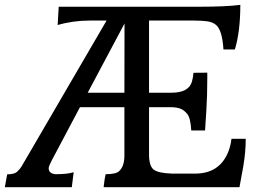

<svg xmlns="http://www.w3.org/2000/svg" viewBox="-39 -775 1060 795"><path d="M162.6 -78.6Q162.6 -56.6 190.4 -53.7Q241.2 -53.7 266.1 -62L258.3 0H-19L-9.3 -53.2Q20.5 -53.2 32 -64Q43.5 -74.7 50.3 -85.9L402.3 -689.9H334Q263.2 -689.9 199.7 -671.4L204.1 -747.1H781.2Q899.4 -747.1 956.1 -754.9Q956.1 -645 933.6 -570.3H886.2Q881.3 -649.4 856 -671.4Q841.8 -683.6 818.8 -686.8Q795.9 -689.9 761.7 -689.9H578.1V-391.1H670.9Q742.7 -391.1 755.9 -437.5Q760.3 -453.1 762.2 -473.6L819.3 -474.1V-450.2Q819.3 -377.9 815.4 -317.4L810.1 -234.9H752.9Q750 -286.6 736.3 -303.2Q722.7 -319.8 707 -325.4Q691.4 -331.1 668 -331.1H578.1V-136.2Q578.1 -88.4 596.7 -73.2Q615.2 -58.1 673.3 -56.2H769Q866.7 -56.2 903.8 -140.6Q915.5 -167 919.4 -200.2H978.5Q978.5 -144.5 967.8 -83L952.6 0H393.6L390.1 -1Q394.5 -38.6 398.4 -53.7Q439.9 -53.7 453.1 -65.4Q476.1 -85 476.1 -131.3V-331.1H292L174.3 -108.9Q162.6 -86.9 162.6 -78.6ZM476.1 -391.1 476.6 -677.7 324.2 -391.1Z"/></svg>

Font: HeadlandOne
Style: Regular
Weight: 400
Designer: Gary Lonergan
Foundry: Sorkin Type Co.
Version: Version 1.002